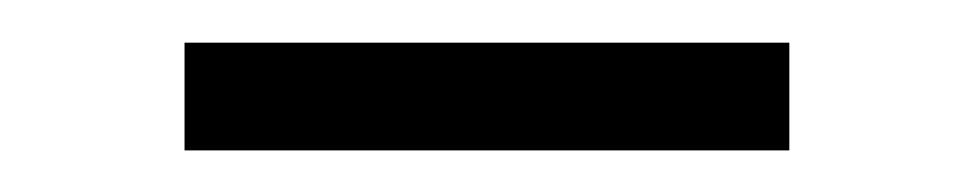

<svg xmlns="http://www.w3.org/2000/svg" viewBox="-20 -309 456 90"><path d="M350 -238.5H66.5V-289H350Z"/></svg>

Font: Anek Malayalam Light
Style: Regular
Weight: 300
Version: Version 1.003